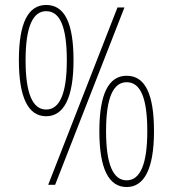

<svg xmlns="http://www.w3.org/2000/svg" viewBox="-20 -744 695 773"><path d="M56 -502C56 -350 94 -276 166 -276C236 -276 276 -349 276 -501C276 -652 240 -724 166 -724C94 -724 56 -653 56 -502ZM481 -714H453L174 0H202ZM83 -501C83 -636 112 -699 166 -699C222 -699 249 -635 249 -501C249 -367 220 -303 166 -303C112 -303 83 -366 83 -501ZM380 -216C380 -64 418 9 490 9C560 9 600 -63 600 -216C600 -366 564 -439 490 -439C418 -439 380 -367 380 -216ZM407 -216C407 -351 436 -413 490 -413C546 -413 573 -349 573 -216C573 -82 544 -18 490 -18C436 -18 407 -81 407 -216Z"/></svg>

Font: Noto Sans Sinhala UI Condensed Thin
Style: Regular
Weight: 100
Width: 3
Designer: Jelle Bosma - Monotype Design Team
Foundry: Monotype Imaging Inc.
Version: Version 2.006